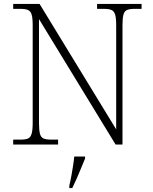

<svg xmlns="http://www.w3.org/2000/svg" viewBox="-20 -734 778 975"><path d="M47 0V-25H84Q109 -25 122 -30.5Q135 -36 140.5 -54.5Q146 -73 146 -109V-606Q146 -643 140.5 -660.5Q135 -678 121.5 -683.5Q108 -689 84 -689H47V-714H181L570 -77V-606Q570 -643 564.5 -660.5Q559 -678 545.5 -683.5Q532 -689 508 -689H473V-714H699V-689H664Q639 -689 625.5 -683.5Q612 -678 607 -660Q602 -642 602 -605V0H567L178 -637V-109Q178 -73 183 -54.5Q188 -36 201.5 -30.5Q215 -25 240 -25H275V0ZM332 208Q338 184 342.5 158.5Q347 133 351 108Q355 83 357 61H412V71Q403 92 392 119.5Q381 147 369 174Q357 201 347 221H332Z"/></svg>

Font: Noto Serif Gujarati ExtraLight
Style: Regular
Weight: 250
Version: Version 2.102